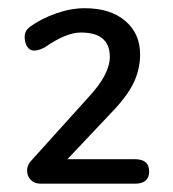

<svg xmlns="http://www.w3.org/2000/svg" viewBox="-20 -729 420 467"><path d="M247.1 -590.8Q247.1 -649.9 176.8 -649.9Q140.6 -649.9 88.9 -613.8Q74.2 -606 63.5 -606Q52.7 -605.5 46.4 -615.2Q40 -625 40 -639.6Q40 -654.3 53.2 -664.1Q80.1 -683.6 116.2 -696.3Q152.3 -709 186 -709Q249 -709 285.2 -677.7Q321.3 -646.5 320.8 -595.2Q320.3 -559.1 304.7 -526.9Q289.1 -494.6 251 -455.1L144 -341.8H308.1Q342.8 -341.8 342.8 -312Q342.8 -282.2 308.1 -282.2H79.1Q64 -282.2 55.2 -291Q45.9 -299.8 45.9 -314.5Q45.9 -329.1 60.1 -342.8L195.8 -493.2Q247.1 -548.3 247.1 -590.8Z"/></svg>

Font: Nunito-Regular
Style: Regular
Weight: 400
Designer: Vernon Adams
Foundry: newtypography
Version: Version 3.000